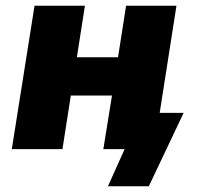

<svg xmlns="http://www.w3.org/2000/svg" viewBox="-20 -518 691 667"><path d="M355 129 413 0H352L372 -126H618L497 129ZM21 0 100 -498H275L247 -319H390L418 -498H593L515 0H339L369 -186H226L197 0Z"/></svg>

Font: Nunito Sans 10pt SemiCondensed Black
Style: Italic
Weight: 900
Width: 4
Italic angle: -9°
Designer: Vernon Adams
Foundry: Vernon Adams
Version: Version 3.101;gftools[0.9.27]